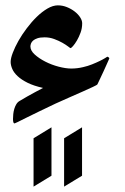

<svg xmlns="http://www.w3.org/2000/svg" viewBox="-20 -338 470 721"><path d="M390.6 -119.1Q390.6 -118.7 387.5 -111.6Q384.3 -104.5 379.4 -93.5Q374.5 -82.5 368.7 -69.8Q362.8 -57.1 357.7 -46.4Q352.5 -35.6 349.1 -28.1Q345.7 -20.5 344.7 -20Q343.3 -18.6 328.6 -11.5Q314 -4.4 291 5.6Q268.1 15.6 241 27.6Q213.9 39.6 189 50.8Q154.8 66.9 126.7 80.6Q98.6 94.2 78.6 104.2Q58.6 114.3 47.1 119.9Q35.6 125.5 34.7 125.5Q28.8 125.5 28.8 108.9Q28.8 100.6 29.8 90.6Q30.8 80.6 33.7 70.8Q36.6 61 41.5 53Q46.4 44.9 54.7 40.5Q68.4 32.2 83 23.9Q95.7 16.6 111.3 8.3Q127 0 141.6 -7.8Q106.9 -15.6 83.7 -27.1Q60.5 -38.6 46.4 -51.8Q32.2 -64.9 26.1 -79.1Q20 -93.3 20 -105.5Q20 -119.1 28.1 -140.1Q36.1 -161.1 49.3 -184.6Q62.5 -208 80.6 -231.9Q98.6 -255.9 118.2 -274.9Q137.7 -293.9 158.2 -305.9Q178.7 -317.9 197.3 -317.9Q214.8 -317.9 231.2 -311.3Q247.6 -304.7 260.5 -294.7Q273.4 -284.7 281 -272.9Q288.6 -261.2 288.6 -250.5Q288.6 -231.9 282.5 -215.3Q276.4 -198.7 268.8 -185.8Q261.2 -172.9 254.2 -165Q247.1 -157.2 245.1 -157.2Q243.7 -157.2 235.6 -163.6Q227.5 -169.9 214.1 -177.5Q200.7 -185.1 183.6 -191.4Q166.5 -197.8 147.5 -197.8Q130.9 -197.8 120.6 -194.3Q110.4 -190.9 104.5 -185.8Q98.6 -180.7 96.4 -174.6Q94.2 -168.5 94.2 -163.6Q94.2 -147.9 110.4 -133.3Q126.5 -118.7 149.9 -106.7Q173.3 -94.7 200.2 -87.6Q227.1 -80.6 247.6 -80.6Q270 -80.6 292 -85.9Q309.6 -89.8 325.9 -96.4Q342.3 -103 354.7 -109.1Q367.2 -115.2 375 -120.1L382.8 -125Q384.8 -125 387.7 -122.8Q390.6 -120.6 390.6 -119.1ZM173.3 321.8 106 362.8V181.2L173.3 140.1ZM288.1 321.8 220.7 362.8V181.2L288.1 140.1Z"/></svg>

Font: Accordance
Style: Bold-Italic
Weight: 700
Italic angle: -11°
Version: Version 1.2 (build January 31, 2020) Miklal Software Solutio